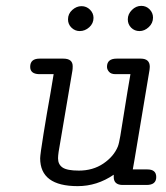

<svg xmlns="http://www.w3.org/2000/svg" viewBox="-20 -631 565 655"><path d="M212 -565Q212 -584 226.5 -597Q241 -610 258 -610Q275 -610 287 -598Q299 -586 299 -570Q299 -551 284.5 -538Q270 -525 252 -525Q236 -525 224 -536.5Q212 -548 212 -565ZM416 -565Q416 -583 430 -597Q444 -611 462 -611Q479 -611 490.5 -599Q502 -587 502 -571Q502 -552 487.5 -538.5Q473 -525 456 -525Q439 -525 427.5 -536.5Q416 -548 416 -565ZM83 -403Q83 -431 115 -431H196Q228 -431 228 -405Q228 -395 227 -390L180 -113Q178 -99 178 -91Q178 -70 193.5 -59.5Q209 -49 249 -49Q297 -49 332.5 -73Q368 -97 382 -131Q386 -141 390.5 -167.5Q395 -194 405 -257.5Q415 -321 425 -378H374Q359 -378 352 -386Q345 -394 345 -403Q345 -431 378 -431H460Q491 -431 491 -403Q491 -401 490.5 -397Q490 -393 490 -392L439 -87L433 -53H483Q513 -53 513 -27Q513 0 480 0H397Q368 -1 368 -27V-35Q311 4 245 4Q117 4 117 -91Q117 -103 128.5 -174.5Q140 -246 152 -312L163 -378H113Q83 -379 83 -403Z"/></svg>

Font: CMU Typewriter Text
Style: LightOblique
Weight: 200
Italic angle: -9.46001°
Version: Version 0.7.0